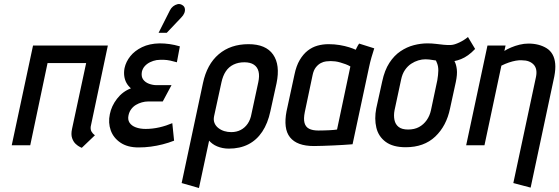

<svg xmlns="http://www.w3.org/2000/svg" viewBox="-20 -730 2811 965"><path d="M436 -94 522 -501H146L39 0H132L219 -413H413L342 -82Q336 -54 342.5 -35.5Q349 -17 360.5 -6.5Q372 4 381.5 8.5Q391 13 391 13L457 -50Q446 -58 440 -68.5Q434 -79 436 -94Z M869 -417 884 -497Q857 -505 832 -508.5Q807 -512 782 -512Q731 -511 694 -493Q657 -475 635 -447.5Q613 -420 606 -388Q602 -367 604.5 -348Q607 -329 615.5 -313.5Q624 -298 638 -286Q596 -270 568 -233.5Q540 -197 532 -156Q523 -113 536.5 -75Q550 -37 585.5 -13Q621 11 676 11Q708 11 738 7Q768 3 797.5 -4.5Q827 -12 855 -23L846 -111Q832 -105 815.5 -99.5Q799 -94 781.5 -90Q764 -86 746.5 -84Q729 -82 712 -82Q684 -82 662.5 -90Q641 -98 631 -113.5Q621 -129 626 -151Q630 -169 640 -182Q650 -195 663.5 -203Q677 -211 693 -215.5Q709 -220 724 -220H798L842 -302H767Q748 -302 729 -309Q710 -316 699.5 -330.5Q689 -345 693 -369Q697 -386 708 -398Q719 -410 734.5 -417.5Q750 -425 767 -428Q785 -430 802 -429.5Q819 -429 835.5 -425.5Q852 -422 869 -417ZM891 -642Q902 -653 906.5 -664.5Q911 -676 909 -687Q907 -698 897 -704Q885 -712 872.5 -709Q860 -706 850 -698Q840 -690 834 -678L777 -565H818Z M1339 -171 1370 -312Q1389 -404 1352.5 -456Q1316 -508 1229 -508Q1139 -508 1079.5 -457.5Q1020 -407 1000 -312L893 190L980 215L1031 -23Q1038 -15 1048 -7.5Q1058 0 1071 5.5Q1084 11 1099 14Q1114 17 1130 17Q1186 17 1228 -4.5Q1270 -26 1298 -68Q1326 -110 1339 -171ZM1278 -316 1244 -158Q1239 -129 1225 -108.5Q1211 -88 1190 -77Q1169 -66 1142 -66Q1124 -66 1107.5 -71Q1091 -76 1077.5 -86.5Q1064 -97 1058 -112Q1052 -127 1056 -146L1093 -316Q1100 -349 1115 -371.5Q1130 -394 1154 -405.5Q1178 -417 1208 -417Q1238 -417 1256 -405Q1274 -393 1279.5 -370.5Q1285 -348 1278 -316Z M1861 -487 1785 -511Q1778 -501 1773 -490.5Q1768 -480 1768 -480Q1755 -486 1734.5 -492.5Q1714 -499 1687.5 -503.5Q1661 -508 1632 -508Q1602 -508 1575.5 -500.5Q1549 -493 1526.5 -475.5Q1504 -458 1486.5 -428.5Q1469 -399 1460 -355L1420 -170Q1412 -128 1416 -95Q1420 -62 1437.5 -40Q1455 -18 1485 -7Q1515 4 1558 4Q1578 4 1603.5 3Q1629 2 1655 1Q1681 0 1703 -1.5Q1725 -3 1738.5 -4Q1752 -5 1752 -5L1835 -393Q1840 -417 1847 -441.5Q1854 -466 1861 -487ZM1512 -167 1551 -352Q1556 -377 1567.5 -391.5Q1579 -406 1592.5 -413Q1606 -420 1619 -421.5Q1632 -423 1642 -423Q1653 -423 1665 -421.5Q1677 -420 1690.5 -416Q1704 -412 1716.5 -407.5Q1729 -403 1741 -396L1674 -79Q1668 -78 1658 -77Q1648 -76 1635.5 -75.5Q1623 -75 1609 -74.5Q1595 -74 1580 -74Q1551 -74 1533.5 -83Q1516 -92 1510.5 -112.5Q1505 -133 1512 -167Z M2368 -484 2332 -544Q2313 -528 2288.5 -516.5Q2264 -505 2248 -504Q2229 -503 2210 -505Q2191 -507 2170.5 -509.5Q2150 -512 2128 -512Q2095 -512 2060 -503Q2025 -494 1993 -472.5Q1961 -451 1937 -414Q1913 -377 1901 -321L1871 -185Q1861 -133 1871.5 -88.5Q1882 -44 1918.5 -17Q1955 10 2019 10Q2111 10 2167.5 -43.5Q2224 -97 2242 -185L2271 -318Q2279 -356 2276 -381.5Q2273 -407 2264 -423Q2280 -426 2297.5 -433Q2315 -440 2332.5 -452.5Q2350 -465 2368 -484ZM2178 -327 2146 -176Q2140 -148 2124.5 -126Q2109 -104 2086 -91.5Q2063 -79 2031 -79Q2000 -79 1983.5 -92Q1967 -105 1962.5 -127.5Q1958 -150 1963 -176L1996 -330Q2002 -359 2015.5 -378.5Q2029 -398 2046.5 -409.5Q2064 -421 2082.5 -426.5Q2101 -432 2118 -432Q2128 -432 2136.5 -431Q2145 -430 2154 -428.5Q2163 -427 2171 -426Q2174 -419 2177 -411.5Q2180 -404 2181.5 -395Q2183 -386 2183 -375.5Q2183 -365 2181.5 -352.5Q2180 -340 2178 -327Z M2674 -344 2560 190 2647 213 2766 -346Q2773 -383 2770.5 -410Q2768 -437 2757 -456.5Q2746 -476 2727.5 -487.5Q2709 -499 2686 -505Q2663 -511 2636 -511Q2614 -511 2591.5 -505.5Q2569 -500 2549 -491.5Q2529 -483 2515 -474L2521 -501H2430L2323 0H2415L2500 -400Q2520 -410 2538 -416Q2556 -422 2572.5 -425Q2589 -428 2603 -427Q2623 -427 2637.5 -421.5Q2652 -416 2662 -405.5Q2672 -395 2675 -379.5Q2678 -364 2674 -344Z"/></svg>

Font: Advent Pro SemiBold
Style: Italic
Weight: 600
Italic angle: -12°
Version: Version 3.000